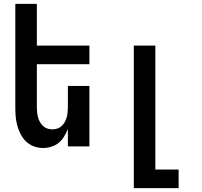

<svg xmlns="http://www.w3.org/2000/svg" viewBox="-20 -755 1040 990"><path d="M202 8Q178 8 155.5 0Q133 -8 115.5 -24.5Q98 -41 87 -62Q76 -83 69.5 -106Q63 -129 61 -152.5Q59 -176 59 -200V-735H170V-520H441V-424H170V-200Q170 -187 171.5 -174Q173 -161 176.5 -148.5Q180 -136 186.5 -125Q193 -114 202.5 -105Q212 -96 224.5 -92Q237 -88 250 -88Q263 -88 275.5 -92Q288 -96 297.5 -105Q307 -114 313.5 -125Q320 -136 323.5 -148.5Q327 -161 328.5 -174Q330 -187 330 -200V-312H441V0H330V-90Q322 -70 310.5 -51Q299 -32 282.5 -18.5Q266 -5 245 1.5Q224 8 202 8Z M670 215V-520H781V119H901V215Z"/></svg>

Font: Iosevka Fixed
Style: Bold
Weight: 700
Monospace: yes
Designer: Belleve Invis
Foundry: Belleve Invis
Version: Version 32.3.0